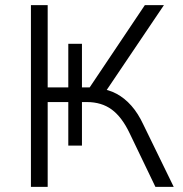

<svg xmlns="http://www.w3.org/2000/svg" viewBox="-20 -725 711 745"><path d="M100 0V-705H165V-386H245V-555H298V-386H328L542 -705H616L384 -361L362 -382Q401 -378 432.5 -361Q464 -344 490 -314.5Q516 -285 536 -242L654 0H583L483 -208Q453 -271 413.5 -300Q374 -329 317 -329H291L298 -338V-160H245V-329H165V0Z"/></svg>

Font: Nunito Sans 10pt Light
Style: Regular
Weight: 300
Designer: Vernon Adams
Foundry: Vernon Adams
Version: Version 3.101;gftools[0.9.27]